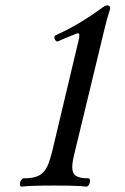

<svg xmlns="http://www.w3.org/2000/svg" viewBox="-20 -691 464 715"><path d="M60 4C85 1 125 0 182 0C238 0 277 1 302 4C314 4 321 -27 309 -27C267 -27 249 -37 249 -69C249 -83 253 -104 260 -131L367 -574C373 -601 380 -626 390 -658C390 -665 389 -671 379 -671C376 -671 370 -669 363 -664C299 -617 242 -584 186 -559C177 -555 187 -532 196 -537C213 -545 234 -554 258 -563C263 -566 267 -567 271 -567C276 -567 277 -561 273 -542L175 -130C156 -53 140 -27 68 -27C56 -27 48 4 60 4Z"/></svg>

Font: Junicode Two Beta SemiCondensed Medium
Style: Italic
Weight: 500
Width: 4
Italic angle: -10°
Version: Version 1.063